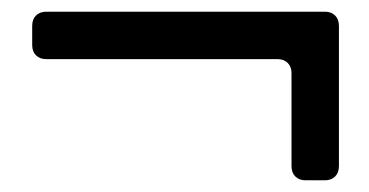

<svg xmlns="http://www.w3.org/2000/svg" viewBox="-20 -323 631 328"><path d="M59 -303H535Q546 -303 552.5 -296.5Q559 -290 559 -279V-39Q559 -28 552.5 -21.5Q546 -15 535 -15H502Q491 -15 484.5 -21.5Q478 -28 478 -39V-198Q478 -209 471.5 -215.5Q465 -222 454 -222H59Q48 -222 41.5 -228.5Q35 -235 35 -246V-279Q35 -290 41.5 -296.5Q48 -303 59 -303Z"/></svg>

Font: Shippori Gochic B2 Bold
Style: Regular
Weight: 700
Designer: FONTDASU
Foundry: FONTDASU / Google Inc. / but / Adobe
Version: Version 1.130